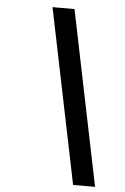

<svg xmlns="http://www.w3.org/2000/svg" viewBox="-60 -816 637 977"><g transform="rotate(5 259.0 -327.0)"><path d="M168 -773.4H280.3L463.4 118.7H351.1Z"/></g></svg>

Font: Andika
Style: Bold Italic
Weight: 700
Italic angle: -14°
Designer: Victor Gaultney, Annie Olsen, Julie Remington, Don Collingsworth, Eric Hays, Becca Hirsbrunner
Foundry: SIL International
Version: Version 6.101